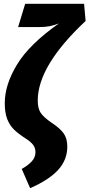

<svg xmlns="http://www.w3.org/2000/svg" viewBox="-20 -763 469 1007"><path d="M94 123Q128 104 147 83Q166 62 166 35Q166 13 153.5 -3.5Q141 -20 114 -37Q75 -62 52.5 -84.5Q30 -107 17.5 -139.5Q5 -172 5 -222Q5 -319 70 -425.5Q135 -532 289 -640Q263 -630 240 -625.5Q217 -621 183 -621H75L112 -743H421L429 -653Q178 -418 178 -236Q178 -194 193.5 -171Q209 -148 251 -119Q294 -91 313.5 -64Q333 -37 333 6Q333 75 285.5 127.5Q238 180 138 224Z"/></svg>

Font: Fira Sans Extra Condensed ExtraBold
Style: Italic
Weight: 800
Width: 3
Italic angle: -8°
Designer: Carrois Corporate & Edenspiekermann AG
Foundry: Carrois Corporate GbR & Edenspiekermann AG
Version: Version 4.203